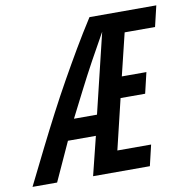

<svg xmlns="http://www.w3.org/2000/svg" viewBox="-121 -770 832 846"><g transform="rotate(-10 295.0 -346.5)"><path d="M-43 0Q-1 -85 36.5 -160Q74 -235 110 -304Q146 -373 182.5 -438Q219 -503 256 -566Q293 -629 334 -693H633L611 -600H475L429 -411H539L517 -318H407L353 -93H504L482 0H228L271 -173H146L67 0ZM189 -264H292L378 -620Q345 -562 312 -501.5Q279 -441 248.5 -381Q218 -321 189 -264Z"/></g></svg>

Font: Ubuntu Sans Mono Medium
Style: Italic
Weight: 500
Italic angle: -13.5°
Monospace: yes
Designer: Dalton Maag Ltd
Foundry: Dalton Maag Ltd
Version: Version 1.006